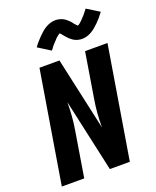

<svg xmlns="http://www.w3.org/2000/svg" viewBox="-175 -1081 964 1183"><g transform="rotate(-20 307.5 -490.0)"><path d="M21 0 142 -735H273L378 -258Q378 -303 381.5 -349Q385 -395 393 -441L441 -735H588L467 0H336L231 -477Q231 -432 227.5 -386Q224 -340 216 -294L168 0ZM250 -808 169 -859Q182 -877 194.5 -891Q207 -905 219 -917Q231 -929 242.5 -939Q254 -949 269 -958Q284 -967 300.5 -972Q317 -977 334 -977Q339 -977 344 -976.5Q349 -976 353.5 -975Q358 -974 362.5 -973Q367 -972 371.5 -970Q376 -968 381 -966Q386 -964 389.5 -961.5Q393 -959 397 -956Q401 -953 405 -949.5Q409 -946 412.5 -943Q416 -940 419 -936.5Q422 -933 425 -930Q428 -927 430 -923.5Q432 -920 436 -915.5Q440 -911 443.5 -907.5Q447 -904 450.5 -900.5Q454 -897 453 -896Q453 -895 452 -895H450Q450 -896 454 -898Q458 -900 461 -902Q464 -904 468 -907Q472 -910 473.5 -912Q475 -914 477 -915.5Q479 -917 481.5 -919Q484 -921 485.5 -923.5Q487 -926 489.5 -928Q492 -930 494.5 -933Q497 -936 499.5 -938.5Q502 -941 505 -944Q508 -947 510.5 -950.5Q513 -954 516 -957.5Q519 -961 521.5 -964.5Q524 -968 527.5 -972Q531 -976 534 -980L615 -930Q602 -912 589.5 -897.5Q577 -883 565 -871.5Q553 -860 541.5 -850Q530 -840 515 -831Q500 -822 484 -817Q468 -812 451 -812Q446 -812 441 -812.5Q436 -813 431 -814Q426 -815 421.5 -816Q417 -817 412.5 -819Q408 -821 403.5 -823Q399 -825 395.5 -827.5Q392 -830 388 -833Q384 -836 380 -839Q376 -842 372.5 -845.5Q369 -849 366 -852.5Q363 -856 360 -859Q357 -862 354.5 -865Q352 -868 348 -873Q344 -878 341 -881.5Q338 -885 334.5 -888.5Q331 -892 331 -893Q331 -894 332 -894L334 -893L330 -891Q326 -889 323.5 -887Q321 -885 316.5 -881.5Q312 -878 310.5 -876.5Q309 -875 307 -873.5Q305 -872 303 -870Q301 -868 299 -865.5Q297 -863 294.5 -860.5Q292 -858 289.5 -855.5Q287 -853 284.5 -850Q282 -847 279 -844Q276 -841 273.5 -838Q271 -835 268 -831.5Q265 -828 262.5 -824Q260 -820 257 -816.5Q254 -813 250 -808Z"/></g></svg>

Font: Iosevka Aile Heavy Oblique
Style: Regular
Weight: 900
Italic angle: -9°
Designer: Belleve Invis
Foundry: Belleve Invis
Version: Version 31.1.0; ttfautohint (v1.8.4)